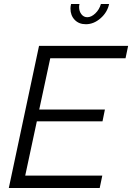

<svg xmlns="http://www.w3.org/2000/svg" viewBox="-20 -939 660 959"><path d="M175 -710H620L607 -648H231L176 -392H504L492 -333H164L106 -62H491L478 0H24ZM416 -853Q436 -853 456 -872Q476 -891 484 -919H525Q516 -877 482 -847.5Q448 -818 409 -818Q374 -818 353 -840Q332 -862 332 -896Q332 -907 335 -919H377Q375 -910 375 -904Q375 -883 386.5 -868Q398 -853 416 -853Z"/></svg>

Font: Raleway
Style: Italic
Weight: 400
Italic angle: -12°
Designer: Matt McInerney, Pablo Impallari, Rodrigo Fuenzalida
Foundry: Matt McInerney, Pablo Impallari, Rodrigo Fuenzalida
Version: Version 4.026